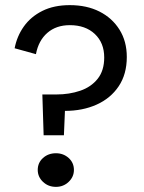

<svg xmlns="http://www.w3.org/2000/svg" viewBox="-20 -721 562 748"><path d="M150 -194 145 -353H200Q250 -353 292.5 -367.5Q335 -382 360.5 -414Q386 -446 386 -497Q386 -554 349.5 -588.5Q313 -623 252 -623Q199 -623 164.5 -593Q130 -563 120 -510L37 -533Q46 -580 73 -618Q100 -656 145 -678.5Q190 -701 252 -701Q318 -701 367.5 -676Q417 -651 445.5 -605.5Q474 -560 474 -499Q474 -432 442.5 -385Q411 -338 356.5 -313.5Q302 -289 233 -289L229 -194ZM198 7Q168 7 147.5 -12.5Q127 -32 127 -59Q127 -87 147.5 -105.5Q168 -124 198 -124Q227 -124 247.5 -105.5Q268 -87 268 -59Q268 -32 247.5 -12.5Q227 7 198 7Z"/></svg>

Font: Parkinsans Light
Style: Regular
Weight: 400
Version: Version 1.000